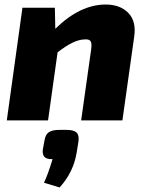

<svg xmlns="http://www.w3.org/2000/svg" viewBox="-20 -531 649 847"><path d="M222 -497 224 -404Q333 -511 446 -511Q510 -511 546 -474Q582 -437 572 -369L520 0H338L382 -312Q386 -340 379.5 -349.5Q373 -359 352 -357Q305 -356 234 -300L192 0H10L79 -497ZM242 42H274Q306 42 318 54Q330 66 326 94L318 143Q304 229 243 296L174 275Q191 240 212 171Q186 172 176 161Q166 150 169 128L176 90Q180 63 195 52.5Q210 42 242 42Z"/></svg>

Font: Exo 2.0 Extra Bold
Style: Italic
Weight: 800
Italic angle: -8°
Designer: Natanael Gama
Version: Version 1.001;PS 001.001;hotconv 1.0.70;makeotf.lib2.5.58329